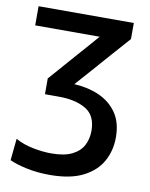

<svg xmlns="http://www.w3.org/2000/svg" viewBox="-80 -556 638 819"><g transform="rotate(10 238.5 -147.0)"><path d="M192 203.5Q137.5 203.5 91 193.5Q44.5 183.5 17 170.5L26.5 76.5Q62.5 96 104.8 104Q147 112 182 112Q239.5 112 273 95Q306.5 78 320.8 49.8Q335 21.5 335 -12.5Q335 -78.5 290.2 -105.2Q245.5 -132 173 -132H112.5V-200.5Q131.5 -221.5 150 -243Q168.5 -264.5 187.5 -286L300 -414H20.5V-497H433V-427.5Q397 -387 361.5 -346.8Q326 -306.5 290.5 -266L228.5 -196Q287.5 -193 336 -171.8Q384.5 -150.5 413.5 -109Q442.5 -67.5 442.5 -2.5Q442.5 54 416.8 100.8Q391 147.5 335.8 175.5Q280.5 203.5 192 203.5Z"/></g></svg>

Font: Heraclito Medium
Style: Regular
Weight: 500
Designer: Kostas Bartsokas (font) & Cristiano Sobral (main changes)
Foundry: Kostas Bartsokas (font) & Cristiano Sobral (main changes)
Version: Version 1.00;July 8, 2020;FontCreator 13.0.0.2655 64-bit